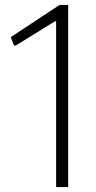

<svg xmlns="http://www.w3.org/2000/svg" viewBox="-20 -760 392 780"><path d="M208 -674H204L44 -575H37L25 -605V-610L222 -740H257V0H208Z"/></svg>

Font: Encode Sans Narrow
Style: ExtraLight
Weight: 200
Designer: Pablo Impallari, Andres Torresi
Foundry: Pablo Impallari, Andres Torresi
Version: Version 1.000; ttfautohint (v1.00) -l 8 -r 50 -G 200 -x 14 -